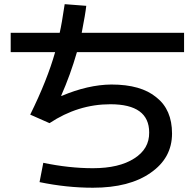

<svg xmlns="http://www.w3.org/2000/svg" viewBox="-20 -837 915 903"><path d="M30.3 -591.8V-682.6H260.7Q270.5 -724.6 284.2 -817.4L385.7 -809.6Q381.8 -772.5 364.3 -682.6H845.7V-591.8H341.8Q311.5 -486.3 267.6 -386.7L269.5 -385.7Q393.6 -438.5 503.9 -439.5Q643.6 -439.5 715.8 -378.9Q789.1 -321.3 789.1 -209Q789.1 -93.8 688.5 -24.4Q588.9 45.9 417 45.9Q293 45.9 166 19.5L183.6 -71.3Q304.7 -45.9 417 -45.9Q540 -45.9 611.3 -91.8Q682.6 -136.7 681.6 -213.9Q681.6 -346.7 499 -346.7Q346.7 -346.7 212.9 -257.8L122.1 -297.9Q202.1 -460 239.3 -591.8Z"/></svg>

Font: RobotoJAA
Style: Medium
Weight: 500
Version: Version 2.05; 2016-11-05